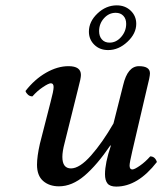

<svg xmlns="http://www.w3.org/2000/svg" viewBox="-20 -687 606 717"><path d="M412.1 -639.2Q386.7 -639.2 368.4 -618.9Q350.1 -598.6 350.1 -570.8Q350.1 -551.3 360.6 -539.6Q371.1 -527.8 389.2 -527.8Q414.1 -527.8 432.6 -549.1Q451.2 -570.3 451.2 -598.1Q451.2 -616.7 440.7 -627.9Q430.2 -639.2 412.1 -639.2ZM394 -143.1 392.1 -144Q342.3 -70.8 295.7 -31Q249 8.8 200.2 8.8Q164.1 8.8 141.1 -11.2Q118.2 -31.2 118.2 -71.8Q118.2 -102.5 128.9 -149.9L168.9 -306.2Q180.2 -348.1 180.2 -361.8Q180.2 -376 169.9 -376Q161.6 -376 140.4 -361.8Q119.1 -347.7 101.1 -327.1Q91.3 -327.1 84.5 -333.3Q77.6 -339.4 75.2 -347.2Q109.4 -391.1 152.1 -415.5Q194.8 -439.9 235.8 -439.9Q282.2 -439.9 282.2 -407.2Q282.2 -394.5 272 -356.9L221.2 -152.8Q212.9 -121.6 212.9 -101.1Q212.9 -58.1 245.1 -58.1Q277.3 -58.1 320.1 -106.4Q362.8 -154.8 403.8 -226.1L439.9 -369.1Q456.5 -439.9 499 -439.9Q540 -439.9 540 -413.1Q540 -400.4 527.8 -353L474.1 -123Q463.9 -79.6 463.9 -68.8Q463.9 -54.2 474.1 -54.2Q482.4 -54.2 502.7 -68.4Q522.9 -82.5 541 -103Q559.1 -103 565.9 -82Q494.6 9.8 414.1 9.8Q390.6 9.8 381.3 -2Q372.1 -13.7 372.1 -36.1Q372.1 -78.1 394 -143.1ZM312 -568.8Q312 -606.4 344 -636.7Q376 -667 416 -667Q447.3 -667 468 -647.2Q488.8 -627.4 488.8 -598.1Q488.8 -561.5 455.8 -530.8Q422.9 -500 383.8 -500Q352.5 -500 332.3 -519.8Q312 -539.6 312 -568.8Z"/></svg>

Font: Common Serif Medium
Style: Italic
Weight: 500
Italic angle: -12°
Designer: Philipp H. Poll, Khaled Hosny
Foundry: Stefan Peev, Context Ltd.
Version: Version 1.026